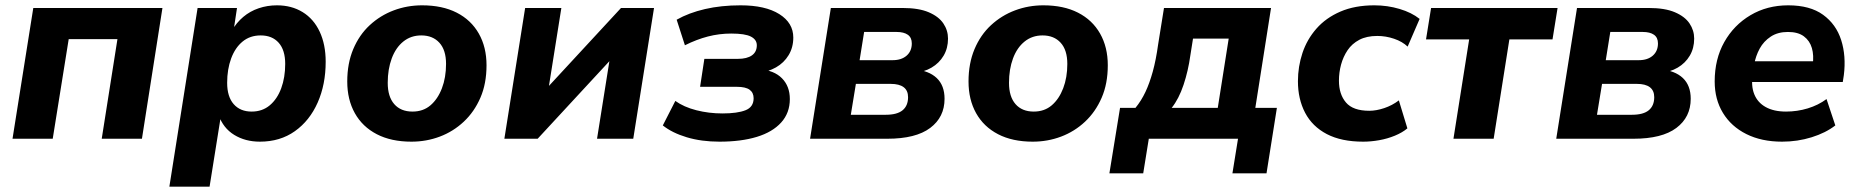

<svg xmlns="http://www.w3.org/2000/svg" viewBox="-20 -521 6983 721"><path d="M27 0 105 -491H590L513 0H362L421 -374H238L178 0Z M616 180 722 -491H870L857 -405H850Q868 -436 893.5 -457.5Q919 -479 951.5 -490Q984 -501 1020 -501Q1075 -501 1116.5 -475.5Q1158 -450 1180.5 -402Q1203 -354 1203 -289Q1203 -204 1173 -136Q1143 -68 1087.5 -28.5Q1032 11 956 11Q901 11 859.5 -14.5Q818 -40 801 -89H810L767 180ZM925 -102Q965 -102 993 -125.5Q1021 -149 1036 -189.5Q1051 -230 1051 -281Q1051 -333 1026.5 -360.5Q1002 -388 959 -388Q919 -388 891 -365Q863 -342 848 -301.5Q833 -261 833 -210Q833 -158 857.5 -130Q882 -102 925 -102Z M1525 11Q1449 11 1395 -17Q1341 -45 1312.5 -96Q1284 -147 1284 -215Q1284 -283 1306.5 -336.5Q1329 -390 1368.5 -426.5Q1408 -463 1458.5 -482Q1509 -501 1565 -501Q1641 -501 1695 -473.5Q1749 -446 1778 -395Q1807 -344 1807 -276Q1807 -207 1784 -154Q1761 -101 1721.5 -64Q1682 -27 1631.5 -8Q1581 11 1525 11ZM1529 -102Q1569 -102 1596.5 -125.5Q1624 -149 1639.5 -189.5Q1655 -230 1655 -281Q1655 -333 1630 -360.5Q1605 -388 1562 -388Q1523 -388 1494.5 -365Q1466 -342 1451 -301.5Q1436 -261 1436 -210Q1436 -158 1460.5 -130Q1485 -102 1529 -102Z M1874 0 1952 -491H2088L2035 -158H2004L2312 -491H2436L2358 0H2222L2275 -333H2307L1999 0Z M2682 11Q2614 11 2559 -5.5Q2504 -22 2469 -50L2516 -142Q2548 -119 2595 -107Q2642 -95 2693 -95Q2749 -95 2779.5 -107Q2810 -119 2810 -152Q2810 -173 2795 -184Q2780 -195 2747 -195H2609L2625 -300H2751Q2785 -300 2803.5 -313Q2822 -326 2822 -351Q2822 -372 2800 -383.5Q2778 -395 2726 -395Q2681 -395 2638.5 -384Q2596 -373 2552 -351L2521 -447Q2567 -473 2627.5 -487Q2688 -501 2761 -501Q2854 -501 2906.5 -468Q2959 -435 2959 -380Q2959 -343 2941.5 -314Q2924 -285 2894 -268Q2864 -251 2825 -246L2832 -261Q2887 -257 2916.5 -227Q2946 -197 2946 -149Q2946 -97 2913.5 -61Q2881 -25 2822 -7Q2763 11 2682 11Z M3022 0 3100 -491H3370Q3430 -491 3467.5 -475Q3505 -459 3522.5 -433Q3540 -407 3540 -376Q3540 -340 3523.5 -312Q3507 -284 3478 -267Q3449 -250 3409 -246L3412 -261Q3468 -256 3497.5 -228Q3527 -200 3527 -150Q3527 -81 3473 -40.5Q3419 0 3312 0ZM3175 -90H3306Q3349 -90 3369.5 -107Q3390 -124 3390 -156Q3390 -181 3373.5 -193.5Q3357 -206 3325 -206H3194ZM3208 -295H3332Q3365 -295 3384.5 -312Q3404 -329 3404 -358Q3404 -380 3389 -390.5Q3374 -401 3347 -401H3225Z M3858 11Q3782 11 3728 -17Q3674 -45 3645.5 -96Q3617 -147 3617 -215Q3617 -283 3639.5 -336.5Q3662 -390 3701.5 -426.5Q3741 -463 3791.5 -482Q3842 -501 3898 -501Q3974 -501 4028 -473.5Q4082 -446 4111 -395Q4140 -344 4140 -276Q4140 -207 4117 -154Q4094 -101 4054.5 -64Q4015 -27 3964.5 -8Q3914 11 3858 11ZM3862 -102Q3902 -102 3929.5 -125.5Q3957 -149 3972.5 -189.5Q3988 -230 3988 -281Q3988 -333 3963 -360.5Q3938 -388 3895 -388Q3856 -388 3827.5 -365Q3799 -342 3784 -301.5Q3769 -261 3769 -210Q3769 -158 3793.5 -130Q3818 -102 3862 -102Z M4146 130 4186 -116H4244Q4266 -143 4281.5 -176Q4297 -209 4309 -252.5Q4321 -296 4329 -354L4351 -491H4753L4694 -116H4775L4736 130H4608L4629 0H4294L4273 130ZM4380 -116H4553L4594 -376H4460L4450 -313Q4442 -255 4424.5 -202.5Q4407 -150 4380 -116Z M5099 11Q5017 11 4962.5 -17.5Q4908 -46 4881 -97.5Q4854 -149 4854 -216Q4854 -271 4871 -322Q4888 -373 4923.5 -413.5Q4959 -454 5013.5 -477.5Q5068 -501 5141 -501Q5190 -501 5235.5 -487.5Q5281 -474 5311 -450L5266 -346Q5246 -365 5215 -375.5Q5184 -386 5152 -386Q5112 -386 5084.5 -371.5Q5057 -357 5040.5 -332.5Q5024 -308 5016 -278.5Q5008 -249 5008 -218Q5008 -167 5034.5 -136Q5061 -105 5122 -105Q5148 -105 5178 -115Q5208 -125 5233 -144L5265 -39Q5246 -23 5218 -11.5Q5190 0 5159 5.5Q5128 11 5099 11Z M5438 0 5497 -373H5335L5354 -491H5829L5810 -373H5648L5589 0Z M5824 0 5902 -491H6172Q6232 -491 6269.5 -475Q6307 -459 6324.5 -433Q6342 -407 6342 -376Q6342 -340 6325.5 -312Q6309 -284 6280 -267Q6251 -250 6211 -246L6214 -261Q6270 -256 6299.5 -228Q6329 -200 6329 -150Q6329 -81 6275 -40.5Q6221 0 6114 0ZM5977 -90H6108Q6151 -90 6171.5 -107Q6192 -124 6192 -156Q6192 -181 6175.5 -193.5Q6159 -206 6127 -206H5996ZM6010 -295H6134Q6167 -295 6186.5 -312Q6206 -329 6206 -358Q6206 -380 6191 -390.5Q6176 -401 6149 -401H6027Z M6672 11Q6595 11 6538 -17.5Q6481 -46 6450 -97Q6419 -148 6419 -215Q6419 -299 6455 -363Q6491 -427 6553.5 -464Q6616 -501 6695 -501Q6777 -501 6826 -465.5Q6875 -430 6894 -370.5Q6913 -311 6904 -239L6900 -213H6541L6552 -291H6803L6787 -277Q6792 -313 6784 -340.5Q6776 -368 6754 -384.5Q6732 -401 6694 -401Q6656 -401 6629.5 -383.5Q6603 -366 6588 -338.5Q6573 -311 6567 -278L6562 -243Q6555 -199 6567.5 -167.5Q6580 -136 6610.5 -119Q6641 -102 6687 -102Q6729 -102 6768.5 -114Q6808 -126 6839 -149L6872 -50Q6836 -22 6783 -5.5Q6730 11 6672 11Z"/></svg>

Font: Nunito Sans 12pt ExtraBold
Style: Italic
Weight: 800
Italic angle: -9°
Designer: Vernon Adams
Foundry: Vernon Adams
Version: Version 3.101;gftools[0.9.27]